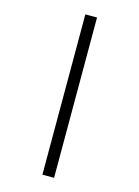

<svg xmlns="http://www.w3.org/2000/svg" viewBox="-145 -839 840 1158"><g transform="rotate(15 275.5 -259.5)"><path d="M239 -760V241H312V-760Z"/></g></svg>

Font: Noto Sans Mro
Style: Regular
Weight: 400
Designer: Monotype Design Team
Foundry: Monotype Imaging Inc.
Version: Version 2.001